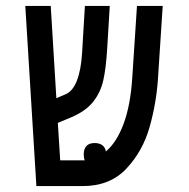

<svg xmlns="http://www.w3.org/2000/svg" viewBox="-20 -629 640 649"><path d="M65.5 -609H151.5L170.5 -297L203 -311Q226.5 -321.5 240.2 -357.2Q254 -393 257.5 -450L267 -609H351L342.5 -467.5Q338.5 -399 329.2 -357.8Q320 -316.5 294.8 -284.8Q269.5 -253 219.5 -232L175.5 -213.5L183.5 -87H259.5H266.5Q263 -94.5 263 -107Q263 -125.5 272.2 -135.5Q281.5 -145.5 299.5 -145.5Q332.5 -145.5 338 -117Q374.5 -148 397.8 -210.5Q421 -273 427 -365L443 -609H530L514 -363.5Q508.5 -280 485.5 -199Q462.5 -118 407.2 -59Q352 0 259.5 0H103Z"/></svg>

Font: JuliaMono
Style: Italic
Weight: 400
Italic angle: -9°
Monospace: yes
Designer: cormullion
Foundry: corm
Version: Version 0.057; ttfautohint (v1.8.4)